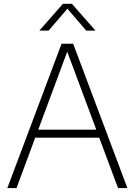

<svg xmlns="http://www.w3.org/2000/svg" viewBox="-20 -964 690 984"><path d="M17.5 0 295.5 -740H355L633 0H585L488.5 -258.5H160.5L64.5 0ZM176 -299.5H473.5L324.5 -699ZM181.5 -807 302.5 -944.5H348.5L469.5 -807H422L325.5 -919.5L229 -807Z"/></svg>

Font: Encode Sans XLt
Style: Regular
Weight: 200
Designer: Multiple Designers
Foundry: Impallari Type
Version: Version 3.002; ttfautohint (v1.8.3) -l 8 -r 50 -G 200 -x 14 